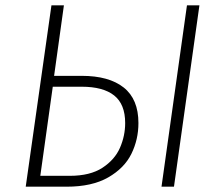

<svg xmlns="http://www.w3.org/2000/svg" viewBox="-20 -704 828 724"><path d="M502 -240Q502 -178 475.5 -124Q449 -70 388 -35Q327 0 231 0H77L174 -684H221L184 -418H288Q391 -418 446.5 -374Q502 -330 502 -240ZM685 -684H732L636 0H589ZM452 -240Q452 -311 410.5 -344Q369 -377 288 -377H179L132 -41H243Q320 -41 366.5 -71.5Q413 -102 432.5 -147Q452 -192 452 -240Z"/></svg>

Font: Fira Sans ExtraLight
Style: Italic
Weight: 275
Italic angle: -8°
Designer: Carrois Corporate & Edenspiekermann AG
Foundry: Carrois Corporate GbR & Edenspiekermann AG
Version: Version 4.203